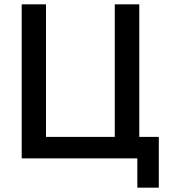

<svg xmlns="http://www.w3.org/2000/svg" viewBox="-20 -730 786 885"><path d="M613 135V0H80V-710H192V-99H509V-710H622V-99H712V135Z"/></svg>

Font: Raleway-v4020 SemiBold
Style: Regular
Weight: 600
Designer: Matt McInerney, Pablo Impallari, Rodrigo Fuenzalida
Foundry: Matt McInerney, Pablo Impallari, Rodrigo Fuenzalida
Version: Version 4.020;PS 004.020;hotconv 1.0.88;makeotf.lib2.5.64775